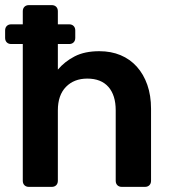

<svg xmlns="http://www.w3.org/2000/svg" viewBox="-22 -730 671 750"><path d="M204 -558V-458Q231 -490 270 -510Q309 -530 366 -530Q412 -530 449 -514.5Q486 -499 512.5 -469.5Q539 -440 553.5 -398.5Q568 -357 568 -305V-24Q568 -13 561.5 -6.5Q555 0 544 0H454Q443 0 436.5 -6.5Q430 -13 430 -24V-299Q430 -358 401.5 -390.5Q373 -423 319 -423Q267 -423 235.5 -390.5Q204 -358 204 -299V-24Q204 -13 197.5 -6.5Q191 0 180 0H91Q80 0 73.5 -6.5Q67 -13 67 -24V-558H22Q11 -558 4.5 -564.5Q-2 -571 -2 -582V-611Q-2 -622 4.5 -628.5Q11 -635 22 -635H67V-686Q67 -697 73.5 -703.5Q80 -710 91 -710H180Q191 -710 197.5 -703.5Q204 -697 204 -686V-635H248Q259 -635 265.5 -628.5Q272 -622 272 -611V-582Q272 -571 265.5 -564.5Q259 -558 248 -558Z"/></svg>

Font: Fz Rubik Med
Style: Regular
Weight: 500
Designer: Hubert and Fischer
Foundry: Hubert and Fischer
Version: Vit hóa bi FontZin.com